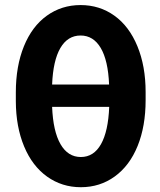

<svg xmlns="http://www.w3.org/2000/svg" viewBox="-20 -741 641 770"><path d="M564 -339.4Q564 -234.9 532 -155.8Q500 -76.7 440.4 -33.4Q380.9 9.8 304.2 9.8Q228.5 9.8 168.9 -32.7Q109.4 -75.2 76.7 -153.8Q43.9 -232.4 43.5 -335V-370.6Q43.5 -475.6 75.9 -555.4Q108.4 -635.3 167.7 -678Q227.1 -720.7 303.2 -720.7Q379.4 -720.7 438.7 -678.2Q498 -635.7 531 -555.7Q564 -475.6 564 -371.6ZM418 -312.5H189Q192.9 -214.4 222.7 -162.8Q252.4 -111.3 304.2 -111.3Q356 -111.3 385 -162.8Q414.1 -214.4 418 -312.5ZM303.2 -598.6Q251.5 -598.6 222.2 -548.6Q192.9 -498.5 189 -401.9H417.5Q413.6 -498.5 384 -548.6Q354.5 -598.6 303.2 -598.6Z"/></svg>

Font: Roboto Condensed
Style: Bold
Weight: 700
Designer: Google
Version: Version 2.134; 2016